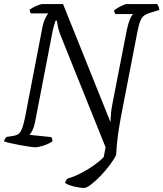

<svg xmlns="http://www.w3.org/2000/svg" viewBox="-27 -724 803 944"><path d="M387 200Q367 200 337 193Q307 186 293 175Q297 160 305 154Q337 145 371 127.5Q405 110 434.5 89Q464 68 483 48L492 0L279 -530Q264 -565 259 -587.5Q254 -610 253 -622H246Q243 -614 238.5 -598.5Q234 -583 230 -562L145 -122Q140 -98 132 -82.5Q124 -67 118 -61L225 -50Q231 -42 231 -29Q212 -16 186.5 -8Q161 0 146 0Q137 0 116.5 -3Q96 -6 71.5 -10.5Q47 -15 25 -20Q3 -25 -7 -29Q-5 -42 6 -51L33 -55Q50 -57 61 -63.5Q72 -70 80 -88.5Q88 -107 96 -146L180 -582Q186 -614 195.5 -633.5Q205 -653 211 -658H125Q123 -661 121 -665.5Q119 -670 119 -677Q126 -682 138.5 -688.5Q151 -695 163 -699.5Q175 -704 180 -704H283L516 -124Q517 -140 519 -167Q521 -194 532 -246L597 -579Q604 -611 612 -630Q620 -649 628 -655H540Q539 -657 536.5 -661.5Q534 -666 534 -673Q540 -678 552.5 -685.5Q565 -693 577.5 -698.5Q590 -704 596 -704H746Q749 -700 752.5 -692Q756 -684 756 -675L711 -661Q694 -656 682.5 -648Q671 -640 663.5 -622.5Q656 -605 649 -570L570 -162Q560 -110 553.5 -64.5Q547 -19 544 38Q534 59 513.5 86.5Q493 114 468 140Q443 166 421 183Q399 200 387 200Z"/></svg>

Font: Texturina 72pt 72pt Light
Style: Italic
Weight: 300
Italic angle: -11°
Designer: Guillermo Torres Carreño
Foundry: Omnibus-Type
Version: Version 1.002; ttfautohint (v1.8.3)